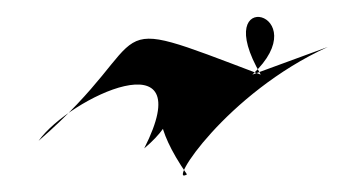

<svg xmlns="http://www.w3.org/2000/svg" viewBox="-20 -441 411 229"><path d="M281 -352C360 -426 228 -460 291 -352C88 -429 175 -402 26 -273C63 -325 220 -398 152 -264C234 -333 121 -351 203 -233C178 -218 250 -330 371 -385Z"/></svg>

Font: Asimov Silicon
Style: Regular
Weight: 400
Designer: Google
Version: Version 2.000980; 2014